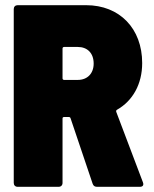

<svg xmlns="http://www.w3.org/2000/svg" viewBox="-20 -720 593 740"><path d="M354 0H519C530 0 535 -6 531 -17L428 -289C427 -293 428 -295 431 -297C491 -331 528 -395 528 -477C528 -610 441 -700 312 -700H48C39 -700 33 -694 33 -685V-15C33 -6 39 0 48 0H206C215 0 221 -6 221 -15V-263C221 -267 223 -269 227 -269H245C248 -269 251 -268 252 -264L337 -12C340 -3 346 0 354 0ZM227 -539H280C316 -539 341 -516 341 -475C341 -436 316 -412 280 -412H227C223 -412 221 -415 221 -418V-533C221 -537 224 -539 227 -539Z"/></svg>

Font: Barlow Semi Condensed Black
Style: Regular
Weight: 900
Width: 4
Designer: Jeremy Tribby
Foundry: Tribby Type
Version: Version 1.408;PS 001.408;hotconv 1.0.88;makeotf.lib2.5.64775